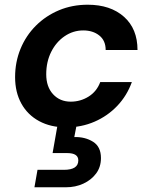

<svg xmlns="http://www.w3.org/2000/svg" viewBox="-20 -528 638 814"><path d="M261 12Q195 12 146 -14.5Q97 -41 70.5 -89Q44 -137 44 -201Q44 -265 67 -321Q90 -377 132 -419Q174 -461 230 -484.5Q286 -508 352 -508Q448 -508 505.5 -457Q563 -406 563 -316H428Q428 -356 401 -377.5Q374 -399 333 -399Q290 -399 254 -374.5Q218 -350 197 -308Q176 -266 176 -213Q176 -160 205 -128.5Q234 -97 280 -97Q321 -97 355.5 -118.5Q390 -140 405 -180H539Q518 -122 477 -79Q436 -36 380.5 -12Q325 12 261 12ZM126 266 139 192H251Q312 192 312 152Q312 121 265 121H203L225 -4H306L295 53Q341 52 374.5 73Q408 94 408 142Q408 180 387.5 207.5Q367 235 333.5 250.5Q300 266 259 266Z"/></svg>

Font: DeepMind Sans
Style: Bold Italic
Weight: 700
Italic angle: -10°
Designer: Jonny Pinhorn / Modifications: Colophon Foundry
Foundry: Colophon Foundry
Version: Version 1.002; ttfautohint (v1.8.2)